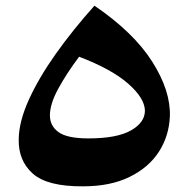

<svg xmlns="http://www.w3.org/2000/svg" viewBox="-20 -630 663 677"><path d="M273 27Q147 28 95.5 -18Q44 -64 46 -140Q47 -202 82 -279Q117 -356 177 -440.5Q237 -525 313 -610Q451 -516 516.5 -413Q582 -310 579 -220Q576 -150 540 -94.5Q504 -39 436.5 -6Q369 27 273 27ZM156 -223Q156 -186 186.5 -164Q217 -142 292 -142Q392 -142 441.5 -170Q491 -198 491 -240Q490 -284 432 -335Q374 -386 259 -430Q214 -370 185 -316.5Q156 -263 156 -223Z"/></svg>

Font: Marhey SemiBold
Style: Regular
Weight: 600
Designer: Nur Syamsi & Bustanul Arifin
Foundry: Namelatype
Version: Version 1.000; ttfautohint (v1.8.4.7-5d5b)